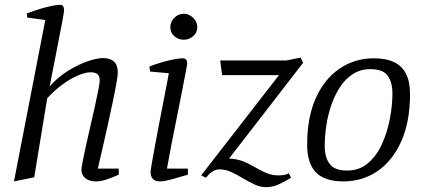

<svg xmlns="http://www.w3.org/2000/svg" viewBox="-20 -744 1755 797"><path d="M38 9 168 -661 93 -671 91 -688Q119 -699 146 -707Q173 -715 195 -719.5Q217 -724 230 -724Q239 -724 242.5 -717.5Q246 -711 246 -701Q246 -698 243.5 -682Q241 -666 236 -641Q231 -616 225 -585Q219 -554 212.5 -520Q206 -486 199 -451.5Q192 -417 186 -385Q218 -422 260 -448.5Q302 -475 342 -489Q382 -503 408 -503Q437 -503 453 -488.5Q469 -474 469 -442Q469 -432 463.5 -400Q458 -368 448.5 -323Q439 -278 428 -228Q417 -178 406 -130Q395 -82 386 -44H473V-19Q444 -6 421 1.5Q398 9 378 9Q360 9 346.5 3Q333 -3 325.5 -14Q318 -25 318 -39Q318 -48 323.5 -75.5Q329 -103 337.5 -142Q346 -181 356 -223.5Q366 -266 374.5 -305Q383 -344 388.5 -372.5Q394 -401 394 -410Q394 -429 384 -436.5Q374 -444 357 -444Q335 -444 304 -431Q273 -418 239.5 -393.5Q206 -369 176 -336L122 -8Z M644 9Q622 9 613.5 -2.5Q605 -14 605 -29Q605 -35 610 -65Q615 -95 623.5 -140Q632 -185 642 -238Q652 -291 662.5 -343.5Q673 -396 681 -440L603 -447L600 -468Q626 -478 652 -485.5Q678 -493 701 -497.5Q724 -502 738 -502Q748 -502 752.5 -496.5Q757 -491 757 -480Q757 -476 751 -445Q745 -414 735.5 -365Q726 -316 714.5 -259Q703 -202 692 -146Q681 -90 673 -44H760V-19Q717 -6 689 1.5Q661 9 644 9ZM743 -579Q721 -579 704 -593.5Q687 -608 687 -631Q687 -654 704 -670.5Q721 -687 743 -687Q764 -687 781.5 -670.5Q799 -654 799 -631Q799 -608 781.5 -593.5Q764 -579 743 -579Z M1083 33Q1061 33 1037 22Q1013 11 988.5 -4Q964 -19 939.5 -30Q915 -41 892 -41Q877 -41 864.5 -33.5Q852 -26 844.5 -17.5Q837 -9 835 -6L815 -16L1138 -432H902L894 -493H1169L1228 -505L1238 -483L914 -64L900 -84Q934 -88 960.5 -82.5Q987 -77 1008.5 -66Q1030 -55 1050 -43.5Q1070 -32 1090.5 -24Q1111 -16 1136 -16Q1147 -16 1158 -17.5Q1169 -19 1179 -25L1188 -6Q1165 8 1139 20.5Q1113 33 1083 33Z M1405 9Q1328 9 1291.5 -28.5Q1255 -66 1255 -143Q1255 -257 1291 -337Q1327 -417 1390 -459.5Q1453 -502 1532 -502Q1583 -502 1616 -486Q1649 -470 1665.5 -437.5Q1682 -405 1682 -353Q1682 -239 1646 -158Q1610 -77 1547.5 -34Q1485 9 1405 9ZM1421 -36Q1472 -36 1508 -67Q1544 -98 1566 -147Q1588 -196 1598.5 -251.5Q1609 -307 1609 -356Q1609 -402 1589.5 -429.5Q1570 -457 1517 -457Q1477 -457 1445.5 -437Q1414 -417 1392 -383.5Q1370 -350 1355.5 -308.5Q1341 -267 1334.5 -222.5Q1328 -178 1328 -137Q1328 -91 1348.5 -63.5Q1369 -36 1421 -36Z"/></svg>

Font: Manuale Light
Style: Italic
Weight: 300
Italic angle: -11°
Version: Version 1.002